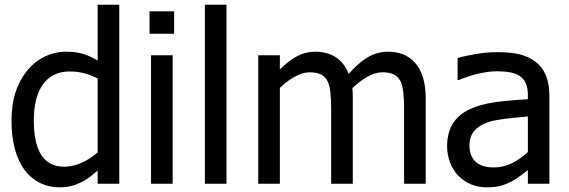

<svg xmlns="http://www.w3.org/2000/svg" viewBox="-20 -780 2415 815"><path d="M486.3 -759.8H394.5V-523.4C346.7 -550.8 313 -560.5 259.3 -560.5C197.3 -560.5 138.2 -531.7 98.6 -484.4C53.2 -429.7 28.8 -360.8 28.8 -268.6C28.8 -178.2 48.3 -106.9 85 -57.6C120.1 -10.7 172.4 15.1 231.4 15.1C266.6 15.1 293.5 8.8 320.8 -4.4C333.5 -10.3 344.7 -16.6 354.5 -23.9C363.8 -30.8 377.4 -41.5 394.5 -55.7V0H486.3ZM394.5 -132.8C350.1 -95.2 300.3 -72.3 252.9 -72.3C164.6 -72.3 123.5 -139.6 123.5 -270.5C123.5 -402.8 179.2 -476.6 274.4 -476.6C317.4 -476.6 349.6 -468.8 394.5 -447.3Z M719.2 -731.9H614.7V-636.7H719.2ZM712.9 -545.4H621.1V0H712.9Z M941.4 -759.8H849.6V0H941.4Z M1787.1 0V-358.9C1787.1 -431.2 1772 -479.5 1741.2 -514.2C1713.9 -544.9 1675.8 -560.5 1627 -560.5C1566.9 -560.5 1517.1 -530.8 1460 -466.3C1435.1 -530.8 1384.3 -560.5 1317.4 -560.5C1263.2 -560.5 1218.8 -535.6 1168 -484.9V-545.4H1076.2V0H1168V-407.2C1210.9 -447.8 1256.3 -473.1 1293.9 -473.1C1334.5 -473.1 1356.9 -460.9 1370.6 -435.1C1381.8 -413.1 1385.7 -372.1 1385.7 -315.4V0H1477.5V-358.9C1477.5 -372.1 1477.5 -380.9 1477.1 -386.2L1475.6 -405.8C1523.4 -450.7 1565.9 -473.1 1603.5 -473.1C1644 -473.1 1666.5 -460.9 1680.2 -435.1C1691.4 -413.1 1695.3 -372.1 1695.3 -315.4V0Z M2220.7 0H2312V-373C2312 -441.4 2292.5 -488.3 2252.9 -518.1C2213.4 -547.9 2165.5 -558.6 2088.9 -558.6C2061 -558.6 2031.2 -556.2 2000.5 -550.8C1969.7 -545.4 1943.4 -540 1922.4 -533.7V-440.4H1927.7C1983.9 -463.9 2044.9 -477.5 2088.4 -477.5C2132.8 -477.5 2164.6 -471.2 2183.6 -459C2208.5 -443.8 2220.7 -416.5 2220.7 -376.5V-358.9C2163.6 -355.5 2116.2 -351.1 2077.6 -345.7C2039.1 -339.8 2005.4 -330.6 1977.5 -317.9C1909.2 -287.1 1877.9 -234.9 1877.9 -158.2C1877.9 -109.9 1896.5 -63 1926.3 -33.2C1957.5 -2 1998.5 15.1 2043.5 15.1C2070.3 15.1 2091.8 12.7 2107.4 8.3C2138.2 -1 2166 -15.6 2190.9 -35.2C2202.1 -43.9 2211.9 -51.8 2220.7 -58.1ZM2220.7 -134.3C2174.3 -93.3 2130.4 -69.3 2076.2 -69.3C2008.3 -69.3 1972.7 -101.6 1972.7 -164.1C1972.7 -212.4 2001 -245.6 2057.1 -263.2C2090.3 -272.9 2144 -278.8 2210.9 -284.7L2220.7 -285.6Z"/></svg>

Font: SG Kara
Style: Regular
Weight: 400
Designer: Damoon Khanjanzadeh
Version: Version 1.000